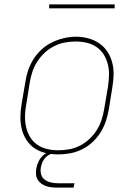

<svg xmlns="http://www.w3.org/2000/svg" viewBox="-20 -699 640 879"><path d="M246 8Q217 8 189 1.5Q161 -5 138.5 -20Q116 -35 101 -58.5Q86 -82 79.5 -109Q73 -136 73.5 -165Q74 -194 79 -223L96 -323Q100 -351 109 -377.5Q118 -404 133.5 -428.5Q149 -453 171 -473Q193 -493 219 -505.5Q245 -518 273 -524.5Q301 -531 328 -531Q356 -531 384 -523.5Q412 -516 434.5 -500.5Q457 -485 472 -462Q487 -439 494 -411.5Q501 -384 500 -355Q499 -326 494 -297L478 -197Q473 -169 464 -142.5Q455 -116 439.5 -91.5Q424 -67 402 -47Q380 -27 354 -14.5Q328 -2 300.5 3Q273 8 246 8ZM246 -11Q271 -11 296.5 -15.5Q322 -20 345.5 -32Q369 -44 389 -62.5Q409 -81 423 -103.5Q437 -126 445 -150.5Q453 -175 457 -200L474 -300Q478 -326 479 -352.5Q480 -379 474 -403.5Q468 -428 455 -449Q442 -470 421.5 -484Q401 -498 376 -503.5Q351 -509 325 -509Q300 -509 275 -504Q250 -499 226.5 -487Q203 -475 183.5 -456.5Q164 -438 150 -416Q136 -394 128 -369.5Q120 -345 116 -320L100 -220Q95 -194 94.5 -168Q94 -142 99.5 -117.5Q105 -93 117.5 -72Q130 -51 150 -37Q170 -23 195 -17Q220 -11 246 -11ZM242 160Q229 160 216 158.5Q203 157 191 153Q179 149 169 141.5Q159 134 152.5 123.5Q146 113 145 100Q144 87 146 73Q149 56 157 39.5Q165 23 179 11Q193 -1 210.5 -6Q228 -11 246 -11L244 0Q230 0 216.5 4.5Q203 9 192 19Q181 29 175 42Q169 55 167 68Q164 85 168.5 100Q173 115 185.5 124Q198 133 213.5 136.5Q229 140 246 140H321L317 160ZM205 -661V-679H505V-661Z"/></svg>

Font: Iosevka Etoile Thin Oblique
Style: Regular
Weight: 100
Italic angle: -9°
Designer: Belleve Invis
Foundry: Belleve Invis
Version: Version 15.5.2; ttfautohint (v1.8.4)